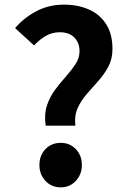

<svg xmlns="http://www.w3.org/2000/svg" viewBox="-20 -794 554 828"><path d="M177 -252Q170 -301 182.5 -339Q195 -377 218 -407.5Q241 -438 265 -465Q289 -492 306 -518Q323 -544 323 -573Q323 -598 312.5 -616.5Q302 -635 283.5 -645Q265 -655 238 -655Q205 -655 178 -639.5Q151 -624 127 -598L45 -673Q84 -718 137.5 -746Q191 -774 256 -774Q316 -774 363.5 -753Q411 -732 438 -689.5Q465 -647 465 -583Q465 -540 447.5 -507Q430 -474 404.5 -445.5Q379 -417 354.5 -389Q330 -361 315 -328Q300 -295 305 -252ZM242 14Q202 14 176 -14Q150 -42 150 -82Q150 -124 176 -151Q202 -178 242 -178Q281 -178 307 -151Q333 -124 333 -82Q333 -42 307 -14Q281 14 242 14Z"/></svg>

Font: Noto Sans SC Thin
Style: Bold
Weight: 700
Version: Version 2.004-H2;hotconv 1.0.118;makeotfexe 2.5.65603